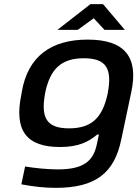

<svg xmlns="http://www.w3.org/2000/svg" viewBox="-20 -700 663 926"><path d="M85 -256 83 -244C47 -71 107 9 269 9C360 9 406 -16 449 -51H457L447 -4C430 79 380 117 259 117C210 117 150 111 101 103L83 189C142 200 194 206 249 206C443 206 532 133 565 -28L613 -255C649 -423 584 -509 403 -509C229 -509 114 -430 85 -256ZM197 -247 198 -253C222 -367 275 -419 384 -419C491 -419 522 -371 500 -253L499 -247C474 -133 423 -81 313 -81C207 -81 176 -129 197 -247ZM257 -556H355L432 -612L484 -556H582L477 -680H416Z"/></svg>

Font: LT Wave Medium
Style: Italic
Weight: 500
Designer: Daniel Lyons
Version: Version 2.5 (Glyphs App)